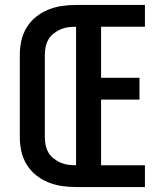

<svg xmlns="http://www.w3.org/2000/svg" viewBox="-20 -755 665 775"><path d="M287 0Q259 0 230.5 -4Q202 -8 175 -19Q148 -30 125.5 -48Q103 -66 88 -90.5Q73 -115 66.5 -143Q60 -171 60 -200V-535Q60 -564 66.5 -592Q73 -620 88 -644.5Q103 -669 125.5 -687Q148 -705 175 -716Q202 -727 230.5 -731Q259 -735 287 -735H565V-647H388V-441H543V-353H388V-88H565V0ZM287 -88V-647Q271 -647 255 -645Q239 -643 224.5 -636.5Q210 -630 197 -620Q184 -610 176 -596.5Q168 -583 164.5 -567Q161 -551 161 -535V-200Q161 -184 164.5 -168Q168 -152 176 -138.5Q184 -125 197 -115Q210 -105 224.5 -98.5Q239 -92 255 -90Q271 -88 287 -88Z"/></svg>

Font: Zed Sans Semibold
Style: Regular
Weight: 600
Designer: Belleve Invis
Foundry: Belleve Invis
Version: Version 1.0.0; ttfautohint (v1.8.4)